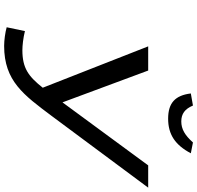

<svg xmlns="http://www.w3.org/2000/svg" viewBox="-32 -888 930 905"><g transform="rotate(90 432.5 -436.0)"><path d="M217 -77C195 -77 159 -81 127 -89L109 -3C133 4 171 9 197 9C362 9 428 -83 527 -215L865 -670H760L463 -266L313 -670H199L394 -173C340 -105 301 -77 217 -77ZM421 -871 478 -881C494 -843 517 -826 553 -826C589 -826 618 -843 652 -881L703 -871C664 -797 614 -764 540 -764C466 -764 430 -797 421 -871Z"/></g></svg>

Font: LT Wave
Style: Italic
Weight: 400
Designer: Daniel Lyons
Version: Version 2.5 (Glyphs App)